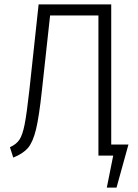

<svg xmlns="http://www.w3.org/2000/svg" viewBox="-20 -705 625 870"><path d="M562 -50 508 145H464L493 0H426V-635H207L170 -296Q157 -175 143 -118Q129 -61 107 -35Q85 -9 40 9L25 -38Q54 -51 68 -72Q82 -93 91.5 -140.5Q101 -188 113 -296L155 -685H484V-50Z"/></svg>

Font: Fira Sans Condensed Light
Style: Regular
Weight: 300
Width: 3
Designer: bBox Type GmbH & Carrois Corporate GbR & Edenspiekermann AG
Foundry: bBox Type GmbH & Carrois Corporate GbR & Edenspiekermann AG
Version: Version 4.301